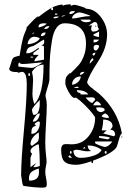

<svg xmlns="http://www.w3.org/2000/svg" viewBox="-20 -756 604 882"><path d="M89 98Q87 98 86 96Q85 94 83.5 89Q82 84 81.5 79Q81 74 79.5 65Q78 56 77 49Q77 -17 90 -158Q103 -299 103 -370Q103 -421 84 -426Q78 -426 69 -423Q60 -420 59 -420L65 -426Q62 -425 53 -425Q26 -425 22 -439L28 -457Q29 -460 31 -466.5Q33 -473 33.5 -475Q34 -477 35.5 -481Q37 -485 38 -486Q39 -487 41.5 -490Q44 -493 46 -493.5Q48 -494 52 -495.5Q56 -497 60 -498Q64 -499 70 -500Q72 -509 74.5 -526Q77 -543 79 -552Q81 -561 84 -574Q87 -587 91.5 -599Q96 -611 102 -624V-630Q147 -680 154 -680Q157 -680 158 -679Q159 -680 173 -690.5Q187 -701 191.5 -704Q196 -707 208.5 -715Q221 -723 229 -726Q237 -729 247.5 -732Q258 -735 268 -735V-729Q277 -736 305 -736V-729Q307 -730 310 -731Q313 -732 314.5 -732.5Q316 -733 318 -733.5Q320 -734 322 -734Q327 -734 350.5 -727Q374 -720 374 -717L373 -716Q414 -716 443 -678Q472 -640 472 -598Q472 -536 430 -472.5Q388 -409 380 -377Q384 -367 393.5 -358.5Q403 -350 416.5 -340Q430 -330 435 -326Q521 -249 540 -143Q535 -141 530.5 -128.5Q526 -116 522 -100.5Q518 -85 516 -81Q501 -56 432 -27.5Q363 1 329 1Q291 1 276 -14Q261 -29 261 -67Q261 -80 265 -86Q269 -92 273.5 -93Q278 -94 288 -94Q292 -94 299.5 -93.5Q307 -93 309 -93Q357 -93 387 -130Q417 -167 417 -216Q417 -219 404 -235.5Q391 -252 369.5 -273.5Q348 -295 329 -308Q325 -306 323 -306Q311 -306 295.5 -333.5Q280 -361 280 -374Q280 -391 283 -399Q286 -407 300 -420Q300 -419 302 -419Q304 -419 305 -420Q331 -445 343 -459Q355 -473 365 -498.5Q375 -524 375 -556Q375 -649 276 -649Q254 -649 239.5 -628.5Q225 -608 219 -571.5Q213 -535 210.5 -505.5Q208 -476 207.5 -435.5Q207 -395 207 -389Q207 -381 198 -353Q189 -325 189 -315Q195 -291 195 -276Q195 -247 191.5 -189Q188 -131 188 -103Q188 -72 191 -47Q194 -22 194 -12Q194 -6 191 7.5Q188 21 188 35Q188 44 191.5 61.5Q195 79 195 89Q195 100 191 103Q187 106 175 106Q140 106 89 98ZM158 18Q135 25 124 34.5Q113 44 113 64Q113 65 114 70V74Q159 74 159 37Q159 21 158 18ZM120 -31V12L146 -7L133 12Q152 12 163 6Q163 -50 158 -93Q150 -93 135 -83Q120 -73 120 -62Q120 -56 123.5 -53.5Q127 -51 127 -50Q127 -49 123.5 -41Q120 -33 120 -31ZM400 -13Q400 -19 404 -19Q408 -19 408 -13Q408 -7 404 -7Q400 -7 400 -13ZM294 -37Q296 -31 306 -31H311L300 -43ZM318 -56Q323 -31 351 -31Q378 -31 407.5 -40Q437 -49 447 -67Q420 -88 383 -88Q383 -69 399 -62Q398 -62 390 -61.5Q382 -61 380 -61Q371 -61 355.5 -64.5Q340 -68 332 -68Q317 -68 317 -60L318 -58ZM309 -56Q309 -62 305 -62Q301 -62 301 -56Q301 -50 305 -50Q309 -50 309 -56ZM466 -62Q461 -62 461 -56Q461 -50 466 -50Q470 -50 470 -56Q470 -62 466 -62ZM368 -81 361 -74H373ZM417 -106V-99Q417 -96 435.5 -89Q454 -82 460 -81Q479 -81 496 -106ZM120 -93Q120 -92 123 -89Q126 -86 127 -86Q131 -89 136 -92.5Q141 -96 143.5 -98Q146 -100 149.5 -102.5Q153 -105 154 -107Q155 -109 156.5 -112.5Q158 -116 158.5 -120Q159 -124 159 -130Q159 -131 158.5 -139Q158 -147 158 -148Q120 -124 120 -93ZM435 -131V-124Q435 -122 473 -116Q481 -116 485 -124Q466 -131 435 -131ZM540 -130Q542 -128 542 -126Q542 -124 540 -124Q538 -124 538 -127Q538 -130 540 -130ZM453 -143 503 -130Q504 -130 509 -135Q509 -160 485 -160Q488 -161 491 -165Q494 -169 496 -172L497 -176Q497 -192 484 -199.5Q471 -207 454 -207Q454 -182 447 -157H472Q469 -157 462 -150Q455 -143 453 -143ZM146 -179Q131 -174 127.5 -167Q124 -160 124 -141Q143 -141 153 -156.5Q163 -172 163 -191Q163 -198 158 -198Q150 -198 138 -186ZM160 -235Q152 -235 141.5 -220Q131 -205 131 -197Q157 -197 163 -234ZM447 -222Q455 -214 480 -214Q480 -228 463 -235Q462 -235 459 -233.5Q456 -232 452 -228.5Q448 -225 447 -222ZM127 -253Q127 -247 129.5 -237.5Q132 -228 135 -228Q151 -228 157 -245Q163 -262 162.5 -279.5Q162 -297 163 -297Q132 -266 127 -253ZM422 -262Q422 -253 428.5 -247Q435 -241 445 -241Q448 -241 454.5 -244.5Q461 -248 461 -250Q461 -263 434 -263ZM426 -291Q422 -291 415.5 -284.5Q409 -278 409 -272H444Q444 -278 436.5 -284.5Q429 -291 426 -291ZM127 -426Q132 -404 132 -388Q132 -377 130.5 -357Q129 -337 129 -327Q129 -299 138 -278Q180 -320 180 -459Q148 -459 127 -426ZM373 -308Q394 -283 404 -283Q416 -296 417 -297Q417 -309 401 -309Q397 -309 387.5 -308.5Q378 -308 373 -308ZM333 -342Q333 -337 336 -334Q339 -331 342 -330.5Q345 -330 348 -328Q351 -326 351 -322H386Q372 -342 333 -342ZM333 -358Q330 -358 318 -352H342Q342 -354 339 -356Q336 -358 334 -358ZM351 -405Q334 -405 322.5 -394.5Q311 -384 311 -367Q325 -367 338 -379Q351 -391 351 -405ZM110 -413Q110 -407 114 -407Q118 -407 118 -413Q118 -420 114 -420Q110 -420 110 -413ZM364 -426Q347 -426 347 -412Q359 -412 368 -426ZM65 -450Q119 -444 127 -444Q138 -444 176 -469Q161 -469 130.5 -465.5Q100 -462 85 -462Q71 -462 70 -469Q64 -467 64 -457Q64 -456 64 -453ZM404 -489Q392 -477 392 -463L410 -482ZM158 -504Q156 -502 150 -495.5Q144 -489 141 -484Q138 -479 138 -474L182 -482V-543L170 -549Q183 -549 183 -564Q183 -572 182 -574Q174 -571 155 -558Q136 -545 127 -543Q101 -538 101 -511Q108 -511 113.5 -512Q119 -513 125 -516Q131 -519 134.5 -521Q138 -523 146 -528.5Q154 -534 158 -537V-531L133 -513V-504ZM133 -493Q133 -496 126 -496Q120 -496 120 -494Q120 -491 126 -491Q132 -491 133 -493ZM404 -506 410 -500Q418 -505 418 -514Q408 -514 404 -506ZM420 -524Q425 -524 430 -531.5Q435 -539 435 -543Q435 -550 423 -550Q410 -550 410 -537Q410 -524 420 -524ZM138 -587Q126 -588 116.5 -577Q107 -566 107 -553Q123 -553 140 -560.5Q157 -568 163 -580Q151 -587 138 -587ZM410 -574V-561Q428 -561 435 -574ZM409 -595Q409 -592 420 -589Q431 -586 435 -586V-611L410 -598Q409 -596 409 -595ZM189 -607Q168 -607 168 -590Q189 -590 189 -607ZM135 -606Q131 -606 127 -598L138 -605Q136 -606 135 -606ZM399 -624Q399 -611 407 -611Q430 -611 435 -624Q429 -626 428 -640.5Q427 -655 414 -655Q412 -655 401 -647.5Q390 -640 386 -639H404Q399 -634 399 -624ZM204 -636Q190 -636 182 -624H185Q188 -623 189 -623Q202 -623 207 -636ZM182 -649Q157 -649 157 -633L158 -630Q189 -637 194 -648Q193 -648 188 -648.5Q183 -649 182 -649ZM423 -636Q422 -634 420 -634Q417 -634 417 -636Q417 -638 419 -638Q423 -638 423 -636ZM349 -666Q358 -654 376 -654Q391 -654 399 -660L392 -666ZM240 -680Q228 -680 225 -673Q226 -673 229 -672H232Q242 -672 251 -679L246 -680Q241 -680 240 -680ZM346 -699Q334 -699 322.5 -690.5Q311 -682 311 -671Q325 -671 349.5 -676.5Q374 -682 395 -682Q395 -685 373 -692Q351 -699 346 -699ZM275 -685Q265 -685 262 -679L281 -684Q280 -684 278 -684.5Q276 -685 275 -685ZM244 -691Q244 -694 238 -694Q232 -694 232 -692Q232 -688 237 -688Q242 -688 244 -691ZM315 -705Q299 -705 299 -695Q299 -694 299.5 -693Q300 -692 300 -691Q316 -691 325 -704Q323 -705 315 -705ZM220 -722Q215 -722 215 -715Q215 -709 220 -709Q224 -709 224 -715Q224 -722 220 -722Z"/></svg>

Font: CabinSketch
Style: Regular
Weight: 400
Designer: Pablo Impallari
Foundry: Pablo Impallari. www.impallari.com Igino Marini. www.ikern.com
Version: Version 1.002